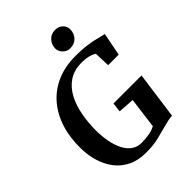

<svg xmlns="http://www.w3.org/2000/svg" viewBox="-270 -1093 1232 1232"><g transform="rotate(-45 345.5 -477.5)"><path d="M315.8 8Q244.3 8 192.2 -18Q140.1 -44.1 106.6 -88.5Q73.1 -133 56.5 -189.2Q39.8 -245.5 38.8 -306Q37.1 -406.8 63.5 -488.8Q90 -570.8 141.3 -629.7Q192.7 -688.5 266.3 -720.1Q340 -751.7 433.5 -751.7Q491.1 -751.7 529.5 -746.8Q567.9 -741.8 594.1 -735.4Q620.3 -729 640.3 -724Q647 -722.5 653.5 -721Q660 -719.5 666.7 -718L636.3 -561.5H540.6L536.5 -669.2Q524.2 -676.8 509.4 -682.3Q494.6 -687.8 475.7 -690.9Q456.8 -693.9 432.3 -693.9Q363.8 -693.9 316.9 -662.8Q270 -631.6 241.7 -578.2Q213.5 -524.8 201 -457.9Q188.5 -391.1 188.6 -319.3Q188.9 -267.1 197.8 -219.8Q206.7 -172.6 225.1 -135.9Q243.5 -99.2 272 -78.2Q300.4 -57.2 340 -57.2Q376.6 -57.2 409.8 -63.1Q443.1 -68.9 466.4 -82L493.5 -292L383 -299.8L390.8 -363.4H645.1L601.1 -42.4Q586.1 -42.4 562.7 -37.4Q539.3 -32.4 517.8 -26.4Q477.1 -15.4 430.1 -3.7Q383.1 8 315.8 8ZM444.5 -809.7Q426.4 -809.7 410.3 -819.5Q394.3 -829.2 384.8 -845.3Q375.3 -861.3 376 -880Q377.8 -915.5 400.9 -939Q424 -962.5 459.7 -962.5Q491.2 -962.5 511.6 -942.9Q532 -923.2 531.3 -895.7Q530.9 -859.2 507.9 -834.5Q485 -809.7 444.5 -809.7Z"/></g></svg>

Font: Merriweather 7pt Light
Style: Italic
Weight: 300
Italic angle: -7.8°
Designer: Eben Sorkin
Foundry: Eben Sorkin
Version: Version 2.200;gftools[0.9.31]